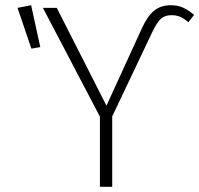

<svg xmlns="http://www.w3.org/2000/svg" viewBox="-20 -714 762 734"><path d="M362 -268 144 -684H197L387 -310L523 -607Q544 -653 569.5 -673.5Q595 -694 633 -694Q660 -694 680.5 -684.5Q701 -675 722 -657L700 -629Q684 -643 669.5 -649.5Q655 -656 635 -656Q611 -656 595.5 -642.5Q580 -629 562 -591L409 -269V0H362ZM134 -534 100 -528 47 -684 99 -694Z"/></svg>

Font: FiraGO ExtraLight
Style: Regular
Weight: 200
Designer: bBox Type
Foundry: bBox Type GmbH
Version: Version 1.001